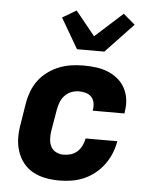

<svg xmlns="http://www.w3.org/2000/svg" viewBox="-55 -827 710 882"><g transform="rotate(5 300.0 -386.5)"><path d="M251 8Q218 8 187 2Q156 -4 129.5 -18.5Q103 -33 84.5 -56.5Q66 -80 56.5 -109.5Q47 -139 46.5 -171Q46 -203 52 -235L68 -335Q73 -363 83.5 -390Q94 -417 112 -440.5Q130 -464 154.5 -481.5Q179 -499 206 -509.5Q233 -520 261 -524Q289 -528 317 -528Q346 -528 374 -524.5Q402 -521 427.5 -511Q453 -501 474 -484Q495 -467 508 -443.5Q521 -420 525 -392Q529 -364 524 -335L523 -325H377V-329Q380 -345 377 -361Q374 -377 364 -388Q354 -399 338.5 -403.5Q323 -408 307 -408Q289 -408 271.5 -401.5Q254 -395 241 -381Q228 -367 221.5 -350Q215 -333 212 -316L195 -216Q192 -197 193 -178Q194 -159 202 -143.5Q210 -128 226 -120Q242 -112 261 -112Q277 -112 294 -117Q311 -122 324 -134Q337 -146 344.5 -162Q352 -178 355 -194V-195H501V-193Q496 -165 485 -138Q474 -111 456 -86.5Q438 -62 414 -43Q390 -24 363 -12.5Q336 -1 307.5 3.5Q279 8 251 8ZM280 -600 199 -739 263 -777 353 -666 480 -781 534 -735 406 -600Z"/></g></svg>

Font: Iosevka Aile Heavy Oblique
Style: Regular
Weight: 900
Italic angle: -9°
Designer: Belleve Invis
Foundry: Belleve Invis
Version: Version 31.1.0; ttfautohint (v1.8.4)